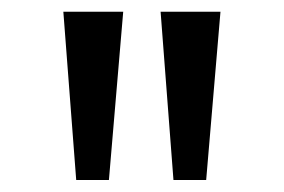

<svg xmlns="http://www.w3.org/2000/svg" viewBox="-20 -755 475 321"><path d="M270 -454.1 248.5 -735.4H348.6L324.7 -454.1ZM107.4 -454.1 85.9 -735.4H186L162.1 -454.1Z"/></svg>

Font: Monda
Style: Regular
Weight: 400
Designer: Vernon Adams
Foundry: Vernon Adams
Version: Version 2.100; ttfautohint (v1.8.3)